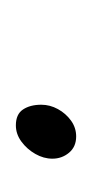

<svg xmlns="http://www.w3.org/2000/svg" viewBox="43 -537 116 242"><g transform="rotate(-90 101.0 -416.0)"><path d="M50 -378Q37 -378 29.5 -387Q22 -396 22 -408Q22 -419 28 -429.5Q34 -440 43.5 -447Q53 -454 64 -454Q78 -454 84 -445Q90 -436 90 -422Q90 -411 84.5 -401Q79 -391 70 -384.5Q61 -378 50 -378Z"/></g></svg>

Font: Source Sans 3 ExtraLight
Style: Italic
Weight: 250
Italic angle: -11°
Designer: Paul D. Hunt
Foundry: Adobe
Version: Version 3.046;hotconv 1.0.118;makeotfexe 2.5.65603